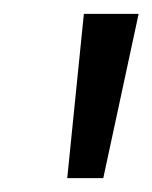

<svg xmlns="http://www.w3.org/2000/svg" viewBox="-20 -697 220 277"><path d="M77 -440 101 -677H180L129 -440Z"/></svg>

Font: Rokkitt Medium
Style: Italic
Weight: 500
Italic angle: -9°
Designer: Vernon Adams
Foundry: Vernon Adams
Version: Version 3.103